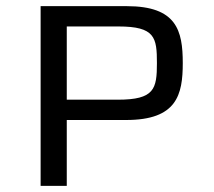

<svg xmlns="http://www.w3.org/2000/svg" viewBox="-20 -604 694 624"><path d="M112 0H197V-214H390C555 -214 574 -296 574 -399C574 -505 554 -584 392 -584H112ZM197 -280V-518H365C484 -518 490 -482 490 -399C490 -315 482 -280 363 -280Z"/></svg>

Font: Saira UNSAM SC
Style: Regular
Weight: 400
Designer: Hector Gatti with collaboration of the Omnibus-Type team
Foundry: Omnibus-Type
Version: Version 1.072;PS 001.072;hotconv 1.0.88;makeotf.lib2.5.64775